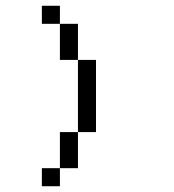

<svg xmlns="http://www.w3.org/2000/svg" viewBox="-20 -645 602 665"><path d="M125 -562.5H187.5V-625H125ZM125 0H187.5V-62.5H125ZM187.5 -62.5H250V-187.5H187.5ZM187.5 -437.5H250V-562.5H187.5ZM250 -187.5H312.5V-437.5H250Z"/></svg>

Font: ChillMoonMono
Style: Regular
Weight: 400
Designer: Warren2060
Foundry: ChillType
Version: Version 1.000;Glyphs 3.1.1 (3135)